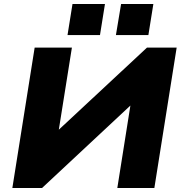

<svg xmlns="http://www.w3.org/2000/svg" viewBox="-20 -944 917 964"><path d="M42 0 154 -705H341L272 -272L254 -273L718 -705H867L755 0H569L638 -435L655 -433L191 0ZM562 -768 588 -924H750L725 -768ZM319 -768 344 -924H507L482 -768Z"/></svg>

Font: Nunito Sans 10pt SemiExpanded Black
Style: Italic
Weight: 900
Width: 6
Italic angle: -9°
Designer: Vernon Adams
Foundry: Vernon Adams
Version: Version 3.101;gftools[0.9.27]